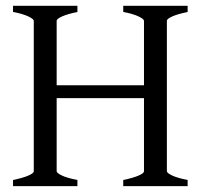

<svg xmlns="http://www.w3.org/2000/svg" viewBox="-20 -635 694 655"><path d="M24.4 0V-21Q57.6 -27.8 76.4 -35.9Q95.2 -43.9 95.2 -50.8V-564Q95.2 -569.8 77.4 -578.6Q59.6 -587.4 24.4 -594.2V-615.2H244.1V-594.2Q210.9 -587.4 192.1 -579.1Q173.3 -570.8 173.3 -564V-344.2H471.2V-564Q471.2 -569.8 453.4 -578.6Q435.5 -587.4 400.4 -594.2V-615.2H620.1V-594.2Q586.9 -587.4 568.1 -579.1Q549.3 -570.8 549.3 -564V-50.8Q549.3 -44.9 567.1 -36.4Q585 -27.8 620.1 -21V0H400.4V-21Q433.6 -27.8 452.4 -35.9Q471.2 -43.9 471.2 -50.8V-300.3H173.3V-50.8Q173.3 -44.9 190.9 -36.4Q208.5 -27.8 244.1 -21V0Z"/></svg>

Font: 4542c183b97760f0 - subset of Gentium Basic
Style: Regular
Weight: 400
Designer: J. Victor Gaultney and Annie Olsen
Foundry: SIL International
Version: Version 1.100